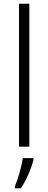

<svg xmlns="http://www.w3.org/2000/svg" viewBox="-20 -873 256 1021"><path d="M136 -93V-853H81V-93ZM158 -24V-32H101C96 10 74 85 59 118V128H91C121 84 147 22 158 -24Z"/></svg>

Font: Noto Sans Kannada UI SemiCondensed Light
Style: Regular
Weight: 300
Width: 4
Designer: Jelle Bosma - Monotype Design Team
Foundry: Monotype Imaging Inc.
Version: Version 2.005